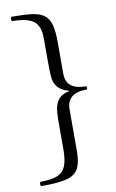

<svg xmlns="http://www.w3.org/2000/svg" viewBox="-97 -780 595 988"><g transform="rotate(-10 200.5 -286.5)"><path d="M39 156Q32 156 32 145Q32 133 39 133Q94 133 124.5 120.5Q155 108 168 77Q181 46 181 -8V-143Q181 -213 188 -235Q203 -290 261 -300V-303Q201 -318 187 -368Q181 -386 181 -471V-590Q181 -657 147 -681.5Q113 -706 39 -706Q32 -706 32 -718Q32 -729 39 -729Q101 -729 141.5 -724Q182 -719 205.5 -702Q229 -685 238.5 -651Q248 -617 248 -559V-394Q248 -310 351 -310Q356 -310 356 -302Q356 -293 351 -293Q248 -293 248 -207V9Q248 72 229.5 103.5Q211 135 165.5 145.5Q120 156 39 156Z"/></g></svg>

Font: Junicode
Style: Regular
Weight: 400
Designer: Peter S. Baker
Version: Version 2.100; ttfautohint (v1.8.4)